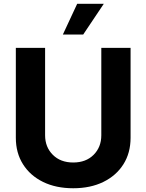

<svg xmlns="http://www.w3.org/2000/svg" viewBox="-20 -979 769 1009"><path d="M512.4 -727.3H666.2V-255Q666.2 -175.4 628.6 -115.8Q590.9 -56.1 523.1 -22.9Q455.3 10.3 364.7 10.3Q274.1 10.3 206.3 -22.9Q138.5 -56.1 100.9 -115.8Q63.2 -175.4 63.2 -255V-727.3H217V-268.1Q217 -206 257.5 -165.5Q297.9 -125 364.7 -125Q431.8 -125 472.1 -165.5Q512.4 -206 512.4 -268.1ZM310.4 -797.6 385.7 -959.2H525.6L417.3 -797.6Z"/></svg>

Font: Inter Zeller
Style: Bold
Weight: 700
Designer: Rasmus Andersson; Joe Bland
Foundry: zeller
Version: Version 3.015;git-dec3a8cb1